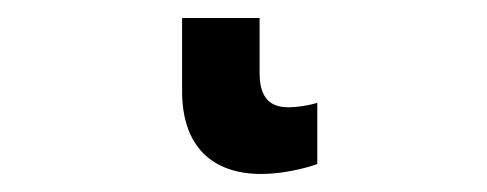

<svg xmlns="http://www.w3.org/2000/svg" viewBox="-20 37 540 213"><path d="M270 230C293 230 318 224 332 219V151C323 154 310 156 300 156C281 156 268 147 268 118V57H182V138C182 199 215 230 270 230Z"/></svg>

Font: Noto Sans Mono ExtraCondensed SemiBold
Style: Regular
Weight: 600
Width: 2
Designer: Monotype Design Team
Foundry: Monotype Imaging Inc.
Version: Version 2.014